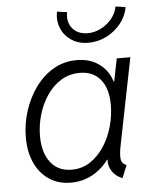

<svg xmlns="http://www.w3.org/2000/svg" viewBox="-53 -786 666 838"><g transform="rotate(-5 280.0 -366.5)"><path d="M225.1 7.8Q169.9 7.8 129.4 -19Q88.9 -45.9 66.9 -93.8Q44.9 -141.6 44.9 -205.1Q44.9 -265.1 63 -321.5Q81.1 -377.9 114 -423.6Q147 -469.2 193.1 -496.1Q239.3 -522.9 295.4 -522.9Q355.5 -522.9 396.5 -491.2Q437.5 -459.5 449.7 -408.2L428.2 -416H476.1L447.3 -399.9L470.2 -515.1H529.8L453.1 -130.9Q446.8 -99.6 448.5 -78.1Q450.2 -56.6 472.2 -47.4L449.7 7.8Q428.2 -1 414.3 -15.6Q400.4 -30.3 394.8 -49.1Q389.2 -67.9 393.1 -89.8L413.1 -78.1H369.1L406.7 -104Q373 -47.4 325.9 -19.8Q278.8 7.8 225.1 7.8ZM232.4 -48.3Q277.8 -48.3 313.7 -72Q349.6 -95.7 375 -134.8Q400.4 -173.8 413.6 -221.2Q426.8 -268.6 426.8 -315.4Q426.8 -387.2 394.3 -426.8Q361.8 -466.3 303.7 -466.3Q258.3 -466.3 221.9 -444.1Q185.5 -421.9 159.9 -384.3Q134.3 -346.7 120.6 -300.3Q106.9 -253.9 106.9 -205.6Q106.9 -133.8 139.9 -91.1Q172.9 -48.3 232.4 -48.3ZM353.5 -593.8Q311 -593.8 280 -614Q249 -634.3 234.9 -667.7Q220.7 -701.2 228 -741.2L272 -734.9Q263.7 -692.9 286.9 -664.3Q310.1 -635.7 354.5 -635.7Q384.3 -635.7 412.4 -650.1Q440.4 -664.6 460 -688.7Q479.5 -712.9 484.4 -741.2L528.3 -734.9Q521 -694.3 495.1 -662.6Q469.2 -630.9 432.1 -612.3Q395 -593.8 353.5 -593.8Z"/></g></svg>

Font: Reddit Sans Light
Style: Italic
Weight: 300
Italic angle: -11.25°
Designer: Stephen Hutchings
Version: Version 1.013